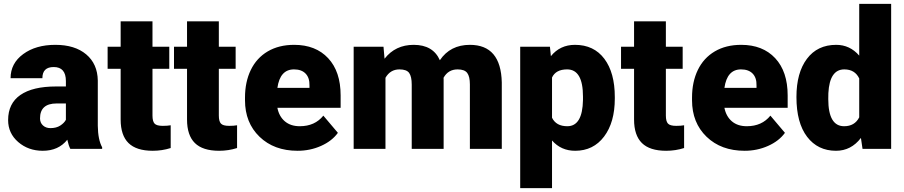

<svg xmlns="http://www.w3.org/2000/svg" viewBox="-20 -770 4676 993"><path d="M343.8 0Q335 -16.1 328.1 -47.4Q282.7 9.8 201.2 9.8Q126.5 9.8 74.2 -35.4Q22 -80.6 22 -148.9Q22 -234.9 85.4 -278.8Q148.9 -322.8 270 -322.8H320.8V-350.6Q320.8 -423.3 257.8 -423.3Q199.2 -423.3 199.2 -365.7H34.7Q34.7 -442.4 99.9 -490.2Q165 -538.1 266.1 -538.1Q367.2 -538.1 425.8 -488.8Q484.4 -439.5 485.8 -353.5V-119.6Q486.8 -46.9 508.3 -8.3V0ZM240.7 -107.4Q271.5 -107.4 291.7 -120.6Q312 -133.8 320.8 -150.4V-234.9H272.9Q187 -234.9 187 -157.7Q187 -135.3 202.1 -121.3Q217.3 -107.4 240.7 -107.4Z M768.6 -659.7V-528.3H855.5V-414.1H768.6V-172.4Q768.6 -142.6 779.3 -130.9Q790 -119.1 821.8 -119.1Q846.2 -119.1 862.8 -122.1V-4.4Q818.4 9.8 770 9.8Q685.1 9.8 644.5 -30.3Q604 -70.3 604 -151.9V-414.1H536.6V-528.3H604V-659.7Z M1111.8 -659.7V-528.3H1198.7V-414.1H1111.8V-172.4Q1111.8 -142.6 1122.6 -130.9Q1133.3 -119.1 1165 -119.1Q1189.5 -119.1 1206.1 -122.1V-4.4Q1161.6 9.8 1113.3 9.8Q1028.3 9.8 987.8 -30.3Q947.3 -70.3 947.3 -151.9V-414.1H879.9V-528.3H947.3V-659.7Z M1519 9.8Q1397.5 9.8 1322.3 -62.7Q1247.1 -135.3 1247.1 -251.5V-265.1Q1247.1 -346.2 1277.1 -408.2Q1307.1 -470.2 1364.7 -504.2Q1422.4 -538.1 1501.5 -538.1Q1612.8 -538.1 1677.2 -469Q1741.7 -399.9 1741.7 -276.4V-212.4H1414.6Q1423.3 -168 1453.1 -142.6Q1482.9 -117.2 1530.3 -117.2Q1608.4 -117.2 1652.3 -171.9L1727.5 -83Q1696.8 -40.5 1640.4 -15.4Q1584 9.8 1519 9.8ZM1500.5 -411.1Q1428.2 -411.1 1414.6 -315.4H1580.6V-328.1Q1581.5 -367.7 1560.5 -389.4Q1539.6 -411.1 1500.5 -411.1Z M1963.4 -528.3 1968.8 -466.3Q2024.9 -538.1 2119.6 -538.1Q2219.7 -538.1 2254.9 -458.5Q2308.6 -538.1 2410.2 -538.1Q2570.8 -538.1 2575.2 -343.8V0H2410.2V-333.5Q2410.2 -374 2396.5 -392.6Q2382.8 -411.1 2346.7 -411.1Q2297.9 -411.1 2273.9 -367.7L2274.4 -360.8V0H2109.4V-332.5Q2109.4 -374 2096.2 -392.6Q2083 -411.1 2045.9 -411.1Q1998.5 -411.1 1973.6 -367.7V0H1809.1V-528.3Z M3159.7 -260.3Q3159.7 -137.2 3104.2 -63.7Q3048.8 9.8 2954.6 9.8Q2881.8 9.8 2835 -43.5V203.1H2670.4V-528.3H2824.2L2829.1 -479.5Q2876.5 -538.1 2953.6 -538.1Q3051.3 -538.1 3105.5 -466.1Q3159.7 -394 3159.7 -268.1ZM2995.1 -270.5Q2995.1 -411.1 2913.1 -411.1Q2854.5 -411.1 2835 -369.1V-161.1Q2856.4 -117.2 2914.1 -117.2Q2992.7 -117.2 2995.1 -252.9Z M3423.8 -659.7V-528.3H3510.7V-414.1H3423.8V-172.4Q3423.8 -142.6 3434.6 -130.9Q3445.3 -119.1 3477.1 -119.1Q3501.5 -119.1 3518.1 -122.1V-4.4Q3473.6 9.8 3425.3 9.8Q3340.3 9.8 3299.8 -30.3Q3259.3 -70.3 3259.3 -151.9V-414.1H3191.9V-528.3H3259.3V-659.7Z M3831.1 9.8Q3709.5 9.8 3634.3 -62.7Q3559.1 -135.3 3559.1 -251.5V-265.1Q3559.1 -346.2 3589.1 -408.2Q3619.1 -470.2 3676.8 -504.2Q3734.4 -538.1 3813.5 -538.1Q3924.8 -538.1 3989.3 -469Q4053.7 -399.9 4053.7 -276.4V-212.4H3726.6Q3735.4 -168 3765.1 -142.6Q3794.9 -117.2 3842.3 -117.2Q3920.4 -117.2 3964.4 -171.9L4039.6 -83Q4008.8 -40.5 3952.4 -15.4Q3896 9.8 3831.1 9.8ZM3812.5 -411.1Q3740.2 -411.1 3726.6 -315.4H3892.6V-328.1Q3893.6 -367.7 3872.6 -389.4Q3851.6 -411.1 3812.5 -411.1Z M4099.1 -268.1Q4099.1 -393.6 4153.3 -465.8Q4207.5 -538.1 4304.7 -538.1Q4375.5 -538.1 4423.8 -482.4V-750H4588.9V0H4440.9L4432.6 -56.6Q4381.8 9.8 4303.7 9.8Q4209.5 9.8 4154.3 -62.5Q4099.1 -134.8 4099.1 -268.1ZM4263.7 -257.8Q4263.7 -117.2 4345.7 -117.2Q4400.4 -117.2 4423.8 -163.1V-364.3Q4401.4 -411.1 4346.7 -411.1Q4270.5 -411.1 4264.2 -288.1Z"/></svg>

Font: Roboto
Style: Regular
Weight: 900
Designer: Google
Version: Version 2.001171; 2014